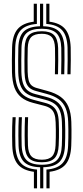

<svg xmlns="http://www.w3.org/2000/svg" viewBox="-20 -921 449 1034"><path d="M196.3 93.3V-20.4Q136.3 -21.9 109.2 -49.1Q82.2 -76.3 79.9 -136.8Q79.2 -165.9 79 -191Q78.8 -216.2 79.4 -240.3Q80 -264.5 81.3 -289.9H98Q96.9 -263.6 96.3 -239.4Q95.7 -215.2 95.9 -190.5Q96 -165.7 96.7 -137.2Q98.7 -82 124 -57.9Q149.3 -33.8 205.7 -33.8Q260.9 -33.8 285.9 -57.9Q310.9 -82 313 -137.7Q313.9 -157.2 314.2 -178.6Q314.5 -200.1 314.4 -221.7Q314.3 -243.3 313.4 -263.2Q312.2 -299.5 302.9 -323.3Q293.6 -347.1 274.4 -361.4Q255.2 -375.8 223.7 -383.7L166 -398.7Q135.4 -406.6 116.4 -422.6Q97.5 -438.5 88.4 -465.4Q79.2 -492.3 78.2 -533Q77.5 -564.2 77.8 -597.2Q78.1 -630.2 78.8 -664.3Q80.5 -724.2 107.7 -751.1Q134.8 -778 195.5 -779.6V-900.9H212.4V-779.6Q271.7 -778.2 298.2 -751.3Q324.8 -724.3 326.9 -663.8Q327.6 -634.7 327.4 -597.6Q327.2 -560.6 326.1 -520.9H309.3Q310.3 -560.9 310.5 -597.5Q310.8 -634.2 310 -663.1Q308.3 -718.5 283.8 -742.4Q259.3 -766.2 205.1 -766.2Q148.1 -766.2 122.7 -742.5Q97.3 -718.7 95.7 -663.7Q95 -629.6 94.7 -596.9Q94.4 -564.2 95.1 -533.4Q96.1 -496.9 103.7 -473Q111.2 -449.1 127.4 -435.2Q143.6 -421.3 169.7 -414.6L227.3 -399.7Q263.2 -390.6 285.4 -374.1Q307.6 -357.6 318.3 -330.9Q329 -304.2 330.3 -263.9Q331.2 -244.7 331.4 -223.4Q331.6 -202.2 331.2 -180.2Q330.8 -158.2 329.9 -136.9Q327.4 -76.3 300.3 -49.1Q273.2 -21.9 213.2 -20.4V93.3ZM162.6 93.3V4.2Q102.9 -3.5 75.7 -36.6Q48.4 -69.6 46.1 -135.6Q45.4 -162.9 45.2 -188.5Q45 -214.1 45.6 -239.1Q46.2 -264.1 47.7 -289.9H64.5Q63.1 -264.9 62.5 -240.7Q61.9 -216.5 62.1 -191Q62.3 -165.5 63 -136.2Q65.3 -72.9 92.4 -42.7Q119.5 -12.4 179.5 -7.7V93.3ZM230.1 93.3V-7.8Q289.7 -12.3 317 -42.5Q344.3 -72.6 346.8 -136.2Q347.7 -155.9 348 -177.8Q348.2 -199.8 348.2 -222Q348.1 -244.2 347.2 -264.5Q345.7 -308.9 333.4 -338.5Q321.2 -368.1 296.1 -386.6Q271.1 -405.1 231 -415.4L173.7 -431Q151.8 -436.7 138.5 -448.4Q125.1 -460.1 118.9 -480.8Q112.8 -501.6 112 -534Q111.3 -564.5 111.6 -596.9Q111.9 -629.3 112.6 -663.2Q114.1 -711.2 135.6 -732Q157 -752.8 205.1 -752.8Q250.8 -752.8 271.2 -731.8Q291.6 -710.8 293.1 -662.5Q293.9 -634.1 293.6 -597.7Q293.4 -561.2 292.4 -520.9H275.7Q276.5 -561.5 276.8 -597.6Q277 -633.6 276.2 -661.9Q275.1 -703.3 258.5 -721.2Q241.9 -739.1 205.1 -739.1Q165.7 -739.1 148.2 -721.4Q130.6 -703.7 129.4 -662.6Q128.7 -628.9 128.4 -596.8Q128.1 -564.8 128.9 -534.4Q129.6 -506.4 134.3 -488.7Q139 -471.1 149.6 -461.5Q160.1 -451.9 177.7 -447.1L234.7 -431.4Q279.3 -419.5 307.2 -398.9Q335.1 -378.4 348.8 -345.8Q362.5 -313.1 364.1 -265.2Q365 -244.7 365 -222.3Q365.1 -199.9 364.8 -177.6Q364.6 -155.4 363.7 -135.6Q361 -69.4 333.7 -36.3Q306.4 -3.3 247 4.1V93.3ZM205.7 -47.2Q158.1 -47.2 136.7 -68.3Q115.3 -89.3 113.6 -137.9Q112.9 -166 112.7 -190.4Q112.5 -214.8 113.1 -238.9Q113.7 -263.1 114.7 -289.9H131.4Q130.3 -262.7 129.9 -238.7Q129.4 -214.7 129.6 -190.6Q129.8 -166.4 130.5 -138.5Q131.9 -97 149.4 -79Q166.8 -60.9 205.7 -60.9Q243.4 -60.9 260.5 -79Q277.7 -97.1 279.3 -139.1Q280.2 -160.3 280.6 -181.6Q280.9 -203 280.7 -223.4Q280.5 -243.9 279.7 -261.9Q278.8 -290.1 272.5 -307.9Q266.2 -325.7 252.7 -336Q239.3 -346.3 216.5 -351.8L158.1 -367Q118.9 -377.1 94.2 -397.2Q69.5 -417.2 57.6 -450.2Q45.8 -483.2 44.5 -532Q43.7 -563.7 44 -597.2Q44.3 -630.6 45.1 -665.4Q47 -730.9 74.4 -763.7Q101.7 -796.5 161.7 -804.2V-900.9H178.6V-792.2Q118.3 -787.5 91.1 -757.5Q63.9 -727.5 62 -664.8Q61.2 -630.2 60.9 -597Q60.6 -563.7 61.4 -532.4Q62.4 -487.6 72.9 -457.7Q83.4 -427.7 105.2 -409.8Q127.1 -391.8 162.1 -383L220.2 -367.7Q247.3 -361.1 263.6 -348.7Q280 -336.3 287.8 -315.6Q295.6 -294.8 296.5 -262.6Q297.4 -244.2 297.6 -223.5Q297.8 -202.9 297.5 -181.2Q297.1 -159.6 296.1 -138.4Q294.2 -89.8 273.3 -68.5Q252.3 -47.2 205.7 -47.2ZM343 -520.9Q344.1 -559.8 344.3 -597Q344.5 -634.3 343.8 -664.2Q341.7 -727.6 315 -757.7Q288.2 -787.9 229.2 -792.2V-900.9H246.1V-804.2Q304.8 -796.6 331.7 -763.7Q358.5 -730.8 360.7 -664.8Q361.4 -634.2 361.2 -596.7Q361 -559.2 359.9 -520.9Z"/></svg>

Font: Big Shoulders Inline Text SC Thin
Style: Regular
Weight: 100
Designer: Patric King
Foundry: XO Type Co
Version: Version 2.002